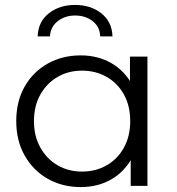

<svg xmlns="http://www.w3.org/2000/svg" viewBox="-20 -755 718 780"><path d="M308 5Q233 5 173.5 -29Q114 -63 80 -123.5Q46 -184 46 -263Q46 -343 80 -403Q114 -463 173.5 -496.5Q233 -530 308 -530Q377 -530 431.5 -499Q486 -468 518.5 -408.5Q551 -349 551 -263Q551 -178 519 -118Q487 -58 432.5 -26.5Q378 5 308 5ZM313 -58Q369 -58 413.5 -83.5Q458 -109 483.5 -155.5Q509 -202 509 -263Q509 -325 483.5 -371Q458 -417 413.5 -442.5Q369 -468 313 -468Q258 -468 214 -442.5Q170 -417 144 -371Q118 -325 118 -263Q118 -202 144 -155.5Q170 -109 214 -83.5Q258 -58 313 -58ZM511 0V-158L518 -264L508 -370V-525H579V0ZM133 -607Q135 -667 178.5 -701Q222 -735 285 -735Q348 -735 391.5 -701Q435 -667 437 -607H387Q386 -646 356.5 -669Q327 -692 285 -692Q244 -692 214.5 -669Q185 -646 183 -607Z"/></svg>

Font: MOST Montserrat
Style: Regular
Weight: 400
Designer: Julieta Ulanovsky
Foundry: Julieta Ulanovsky
Version: Version 8.000;March 11, 2024;FontCreator 15.0.0.2926 64-bit